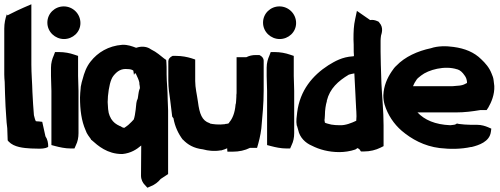

<svg xmlns="http://www.w3.org/2000/svg" viewBox="-21 -699 2344 900"><path d="M-1 -350C-1 -338 0 -327 1 -315C2 -277 3 -239 5 -200C8 -168 8 -133 13 -98L15 -41L20 -35C45 -9 89 -5 125 -3H126L165 -2C186 -2 204 -7 205 -12C205 -28 202 -46 192 -60L177 -128L159 -130C155 -130 151 -130 147 -131C143 -138 141 -148 138 -159C135 -193 133 -228 131 -267C130 -311 126 -354 126 -396V-679L89 -663C71 -655 49 -645 24 -632L14 -627L11 -632C4 -613 -1 -590 -1 -565Z M201 -593C201 -549 238 -516 279 -516C320 -516 356 -548 356 -591C356 -635 320 -669 278 -669C236 -669 201 -636 201 -593ZM218 -343C218 -318 220 -297 220 -273V-19L239 -14C258 -9 284 -3 311 -3H328L335 -19C343 -35 347 -54 347 -75V-273C347 -299 345 -320 345 -343V-437L327 -443C307 -450 282 -455 255 -455H237L231 -439C224 -424 218 -404 218 -382Z M354 -242C354 -184 361 -132 380 -89C386 -70 399 -56 405 -47L406 -44L409 -42C438 -16 482 23 551 23H552H553C593 19 620 1 641 -17L640 124C640 143 648 158 658 168L670 181L686 174C704 167 720 155 732 140L767 117V-181C767 -201 765 -217 765 -234C765 -276 760 -314 760 -351V-365C760 -379 760 -392 759 -406L758 -418L748 -425C732 -437 715 -454 686 -468C671 -479 650 -483 628 -478L617 -475C599 -482 577 -490 553 -489H552C487 -484 437 -453 404 -411C384 -386 374 -358 366 -327C363 -318 361 -310 359 -299C358 -294 357 -292 357 -284C356 -273 354 -256 354 -242ZM484 -215C483 -223 485 -231 485 -248C489 -290 497 -327 511 -344C528 -365 547 -379 579 -375H581H583C586 -375 596 -373 601 -370L604 -368L607 -348C608 -347 611 -362 616 -353C623 -338 629 -326 632 -313C632 -306 633 -301 634 -296L635 -286C630 -275 628 -261 627 -253V-252C624 -224 622 -240 618 -215V-214L615 -185C613 -168 610 -150 606 -139C600 -132 592 -124 580 -113C573 -108 566 -102 562 -100H560C557 -100 553 -101 544 -107L543 -108H541C522 -117 511 -125 500 -142C489 -163 486 -170 484 -215Z M768 -322C768 -287 773 -256 777 -228C780 -206 783 -177 786 -154L787 -151L792 -145C799 -105 815 -72 836 -44V-45L837 -44C859 -21 887 -4 930 1C955 8 984 11 1012 6H1014H1016C1027 3 1035 0 1044 -4C1044 -2 1044 7 1045 12H1052H1069C1100 12 1127 6 1151 -6H1178H1184C1192 -33 1200 -63 1204 -97C1209 -154 1215 -211 1215 -275V-415C1215 -425 1208 -435 1195 -441H1187H1178C1162 -441 1148 -438 1134 -431H1088V-270C1088 -263 1088 -259 1087 -254V-252V-246C1086 -234 1086 -218 1084 -211L1083 -209V-207C1080 -171 1069 -143 1054 -126L1053 -125V-122C1045 -119 1044 -118 1036 -118H1035L1034 -117C1004 -113 975 -117 963 -120L962 -122H961C926 -133 914 -166 907 -221C902 -257 894 -287 894 -319V-420L876 -426C856 -432 832 -437 805 -437H796H788C775 -431 768 -422 768 -412Z M1212 -593C1212 -549 1249 -516 1290 -516C1331 -516 1367 -548 1367 -591C1367 -635 1331 -669 1289 -669C1247 -669 1212 -636 1212 -593ZM1229 -343C1229 -318 1231 -297 1231 -273V-19L1250 -14C1269 -9 1295 -3 1322 -3H1339L1346 -19C1354 -35 1358 -54 1358 -75V-273C1358 -299 1356 -320 1356 -343V-437L1338 -443C1318 -450 1293 -455 1266 -455H1248L1242 -439C1235 -424 1229 -404 1229 -382Z M1370 -110H1371C1373 -102 1375 -95 1377 -89C1384 -55 1410 -29 1441 -16C1476 2 1520 14 1570 14C1593 14 1621 10 1644 2L1646 1L1649 -1C1651 -2 1652 -3 1655 -5L1663 0C1664 0 1663 0 1664 1L1671 11H1685C1714 11 1741 4 1763 -7L1777 -14V-111C1777 -179 1770 -243 1767 -307L1766 -337C1765 -375 1763 -417 1763 -456V-509C1763 -518 1764 -522 1765 -532C1767 -540 1779 -569 1757 -593L1754 -597L1750 -599C1737 -605 1726 -607 1714 -605L1652 -648L1644 -610C1637 -580 1636 -549 1636 -516V-515V-514C1637 -499 1637 -483 1637 -467C1637 -459 1637 -452 1638 -441V-436C1638 -436 1636 -435 1633 -435C1583 -432 1549 -412 1518 -393C1445 -346 1385 -276 1372 -172C1370 -153 1366 -132 1370 -111ZM1500 -136C1500 -138 1502 -146 1502 -159C1502 -182 1506 -209 1511 -224V-225V-227C1525 -284 1564 -319 1614 -349C1620 -351 1629 -353 1640 -355C1642 -322 1643 -292 1645 -258C1645 -241 1648 -211 1648 -198V-197V-196C1649 -181 1650 -169 1650 -154L1649 -135V-133C1626 -122 1598 -111 1573 -112H1572C1557 -112 1544 -113 1532 -115C1520 -118 1507 -121 1502 -124C1501 -128 1501 -131 1500 -136Z M1776 -252C1776 -236 1778 -222 1782 -208C1797 -160 1825 -118 1862 -86C1908 -47 1967 -14 2040 -5C2091 1 2141 0 2187 -10H2189H2190C2222 -18 2274 -34 2280 -81L2282 -96L2266 -103C2254 -108 2236 -114 2215 -114H2186C2167 -114 2147 -116 2130 -118L2121 -120L2112 -115C2111 -115 2103 -113 2090 -112C2018 -115 1969 -137 1936 -172H2115C2158 -172 2194 -177 2230 -183H2260L2268 -195C2282 -219 2298 -256 2296 -296L2293 -321C2292 -333 2288 -344 2283 -355C2272 -383 2254 -403 2235 -421C2202 -454 2158 -472 2105 -479C2071 -484 2031 -484 1999 -473C1937 -460 1877 -433 1837 -391C1830 -385 1822 -375 1815 -364C1794 -333 1778 -297 1776 -253ZM1915 -295C1919 -305 1924 -315 1932 -326C1936 -332 1942 -336 1953 -345C1987 -372 2064 -393 2122 -374H2123C2136 -370 2147 -360 2157 -345C2164 -336 2167 -326 2168 -315V-310C2159 -305 2150 -300 2135 -298L2112 -296H2111C2106 -295 2101 -295 2094 -295Z"/></svg>

Font: SolarCharger
Style: 1050
Weight: 1000
Designer: Mew Too
Foundry: Cannot Into Space Fonts/KineticPlasma Fonts
Version: Version 1.100